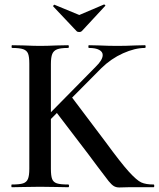

<svg xmlns="http://www.w3.org/2000/svg" viewBox="-20 -824 699 845"><path d="M33 -613Q31 -613 31 -619Q31 -625 33 -625L86 -624Q130 -622 156 -622Q186 -622 230 -624L280 -625Q283 -625 283 -619Q283 -613 280 -613Q247 -613 231.5 -607Q216 -601 210 -586.5Q204 -572 204 -542V-81Q204 -50 209.5 -36Q215 -22 230.5 -17Q246 -12 280 -12Q284 -12 284 -6Q284 0 280 0Q248 0 229 -1L156 -2L85 -1Q66 0 32 0Q30 0 30 -6Q30 -12 32 -12Q66 -12 81.5 -17Q97 -22 103 -36.5Q109 -51 109 -81V-544Q109 -574 103.5 -588Q98 -602 82 -607.5Q66 -613 33 -613ZM224 -335 294 -399 444 -200Q512 -107 547 -68.5Q582 -30 602 -21Q622 -12 656 -12Q659 -12 659 -6Q659 0 656 0H544L505 1Q491 1 481 -5Q471 -11 458 -27Q445 -43 410 -90L369 -145ZM432 -582Q432 -596 416.5 -604.5Q401 -613 371 -613Q369 -613 369 -619Q369 -625 371 -625L416 -624Q460 -622 496 -622Q535 -622 575 -624L618 -625Q621 -625 621 -619Q621 -613 618 -613Q574 -613 521.5 -589.5Q469 -566 426 -524L170 -266L143 -268L401 -530Q432 -560 432 -582ZM214 -797Q214 -799 216.5 -801.5Q219 -804 220 -803L329 -758L437 -804H438Q441 -804 443 -801.5Q445 -799 442 -797L340 -687Q336 -683 329 -683Q321 -683 317 -687L214 -796Z"/></svg>

Font: Cormorant Infant SemiBold
Style: Regular
Weight: 600
Designer: Christian Thalmann (Catharsis Fonts)
Foundry: Catharsis Fonts
Version: Version 4.000